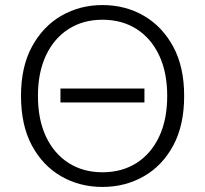

<svg xmlns="http://www.w3.org/2000/svg" viewBox="-20 -726 811 759"><path d="M385 13Q295 13 222 -29Q149 -71 106 -151Q63 -231 63 -347Q63 -462 106.5 -542Q150 -622 223 -664Q296 -706 385 -706Q475 -706 548 -664Q621 -622 664.5 -542Q708 -462 708 -347Q708 -231 665 -151Q622 -71 548.5 -29Q475 13 385 13ZM385 -45Q462 -45 519.5 -81.5Q577 -118 609 -185.5Q641 -253 641 -347Q641 -440 609 -507.5Q577 -575 519.5 -611.5Q462 -648 385 -648Q309 -648 251.5 -611.5Q194 -575 162 -507.5Q130 -440 130 -347Q130 -253 162 -185.5Q194 -118 251.5 -81.5Q309 -45 385 -45ZM219 -321V-376H551V-321Z"/></svg>

Font: Ubuntu Sans Light
Style: Regular
Weight: 300
Designer: Dalton Maag Ltd
Foundry: Dalton Maag Ltd
Version: Version 1.006; ttfautohint (v1.8.4.7-5d5b)